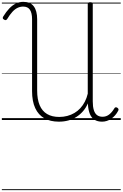

<svg xmlns="http://www.w3.org/2000/svg" viewBox="-20 -1295 1323 2072"><path d="M615 18Q523 18 458.5 -18.5Q394 -55 360 -128.5Q326 -202 326 -312V-1088Q326 -1155 303 -1189.5Q280 -1224 230 -1224Q199 -1224 170 -1210.5Q141 -1197 113.5 -1167Q86 -1137 57 -1089Q51 -1080 42.5 -1078Q34 -1076 23 -1084Q11 -1090 10 -1099Q9 -1108 15 -1117Q47 -1169 80.5 -1204Q114 -1239 151.5 -1257Q189 -1275 232 -1275Q308 -1275 344.5 -1226.5Q381 -1178 381 -1088V-318Q381 -223 408 -159.5Q435 -96 488 -64.5Q541 -33 619 -33Q665 -33 706.5 -44Q748 -55 783.5 -76Q819 -97 847 -127.5Q875 -158 895.5 -197.5Q916 -237 927 -284V-1252Q927 -1262 933.5 -1266.5Q940 -1271 954 -1271Q968 -1271 974.5 -1266.5Q981 -1262 981 -1252V-201Q981 -144 992.5 -107Q1004 -70 1027.5 -52.5Q1051 -35 1087 -35Q1126 -35 1157 -58.5Q1188 -82 1213 -124Q1219 -135 1227 -137Q1235 -139 1245 -133Q1256 -126 1258.5 -117.5Q1261 -109 1255 -99Q1241 -72 1222 -50.5Q1203 -29 1180.5 -13.5Q1158 2 1133 10Q1108 18 1082 18Q1034 18 1001 -2Q968 -22 950.5 -63.5Q933 -105 929 -167Q929 -171 928.5 -173.5Q928 -176 928 -179Q908 -132 876.5 -95.5Q845 -59 805 -33.5Q765 -8 717.5 5Q670 18 615 18ZM0 747H1283V757H0ZM0 -20H1283V0H0ZM0 -505H1283V-500H0ZM0 -1267H1283V-1257H0Z"/></svg>

Font: Playwrite VN Guides
Style: Regular
Weight: 400
Designer: Veronika Burian, José Scaglione
Foundry: TypeTogether
Version: Version 1.003